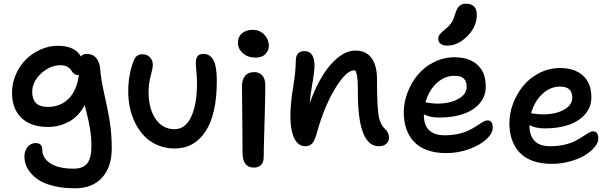

<svg xmlns="http://www.w3.org/2000/svg" viewBox="-20 -829 3295 1036"><path d="M384.8 187Q323.7 187 275.1 175.8Q226.6 164.6 196.8 147Q167 129.4 147.2 106Q127.4 82.5 119.6 60.3Q111.8 38.1 111.8 15.1Q111.8 -15.1 128.9 -36.1Q146 -57.1 171.9 -57.1Q208 -57.1 208 -22Q208 24.4 252.4 52.7Q296.9 81.1 376 81.1Q429.7 81.1 451.4 51.8Q473.1 22.5 473.1 -38.1Q473.1 -64.5 471.4 -88.4Q469.7 -112.3 464.8 -138.9Q460 -165.5 457.3 -178.7Q454.6 -191.9 446.5 -223.6Q438.5 -255.4 437 -262.2Q406.2 -202.6 353.5 -173.3Q300.8 -144 237.8 -144Q147.5 -144 96.2 -192.4Q44.9 -240.7 44.9 -330.1Q44.9 -380.4 65.4 -427.2Q85.9 -474.1 119.6 -507.8Q153.3 -541.5 198.7 -561.8Q244.1 -582 292 -582Q383.8 -582 417 -523.9Q425.3 -538.1 448.2 -538.1Q481 -538.1 499.3 -515.6Q517.6 -493.2 520 -460.9Q525.4 -397.5 541.7 -326.4Q558.1 -255.4 570.6 -184.1Q583 -112.8 583 -28.8Q583 72.3 530.8 129.6Q478.5 187 384.8 187ZM153.8 -333Q153.8 -252 237.8 -252Q303.7 -252 348.6 -294.7Q393.6 -337.4 405.8 -424.8Q403.8 -423.8 400.9 -423.8Q388.7 -423.8 379.2 -432.1Q369.6 -440.4 363.5 -450.4Q357.4 -460.4 343.3 -468.8Q329.1 -477.1 308.1 -477.1Q249 -477.1 201.4 -432.1Q153.8 -387.2 153.8 -333Z M922.9 -27.8Q872.6 -27.8 830.3 -45.9Q788.1 -64 759.3 -94Q730.5 -124 710.4 -163.8Q690.4 -203.6 681.2 -246.8Q671.9 -290 671.9 -335Q671.9 -427.7 701.7 -502Q713.9 -536.1 748.5 -536.1Q773.4 -536.1 789.1 -520Q804.7 -503.9 804.7 -478Q804.7 -462.4 793.2 -419.9Q781.7 -377.4 781.7 -333Q781.7 -242.2 819.8 -187Q857.9 -131.8 921.9 -131.8Q979.5 -131.8 1011.2 -198.2Q1043 -264.6 1043 -380.9Q1043 -409.2 1039.8 -441.7Q1036.6 -474.1 1036.6 -487.8Q1036.6 -513.2 1045.9 -525.6Q1055.2 -538.1 1077.6 -538.1Q1113.3 -538.1 1131.6 -504.6Q1149.9 -471.2 1149.9 -392.1Q1149.9 -213.4 1089.4 -120.6Q1028.8 -27.8 922.9 -27.8Z M1359.4 -518.1Q1317.9 -518.1 1290.8 -541.5Q1263.7 -564.9 1263.7 -599.1Q1263.7 -630.4 1285.9 -649.2Q1308.1 -668 1342.8 -668Q1382.3 -668 1406.5 -641.6Q1430.7 -615.2 1430.7 -582Q1430.7 -557.1 1412.6 -537.6Q1394.5 -518.1 1359.4 -518.1ZM1349.6 75.2Q1288.6 75.2 1288.6 -6.8Q1288.6 -117.2 1287.1 -220.9Q1285.6 -324.7 1285.6 -362.8Q1285.6 -397.5 1302 -418.7Q1318.4 -439.9 1351.6 -439.9Q1378.9 -439.9 1395 -422.1Q1411.1 -404.3 1411.6 -369.1Q1412.1 -331.1 1407.5 -173.3Q1402.8 -15.6 1402.8 20Q1402.8 45.4 1389.6 60.3Q1376.5 75.2 1349.6 75.2Z M2023.9 -40Q1911.1 -40 1911.1 -328.1Q1911.1 -381.8 1908.2 -408.2Q1905.3 -434.6 1897 -449.2H1890.1Q1848.6 -449.2 1789.8 -353.8Q1731 -258.3 1690.9 -116.2Q1679.7 -73.2 1665.8 -56.6Q1651.9 -40 1627.9 -40Q1587.9 -40 1567.4 -83.7Q1546.9 -127.4 1546.9 -200.2Q1546.9 -269 1561.5 -357.7Q1576.2 -446.3 1576.2 -502.9Q1576.2 -527.3 1587.9 -540.3Q1599.6 -553.2 1622.1 -553.2Q1676.8 -553.2 1676.8 -475.1Q1676.8 -441.9 1665.5 -378.7Q1654.3 -315.4 1650.9 -271Q1699.7 -408.2 1765.9 -482.2Q1832 -556.2 1897.9 -556.2Q1955.6 -556.2 1984.9 -515.6Q2014.2 -475.1 2014.2 -401.9Q2014.2 -272.5 2021.5 -215.6Q2028.8 -158.7 2057.1 -133.8Q2079.1 -113.3 2079.1 -85.9Q2079.1 -66.9 2064.7 -53.5Q2050.3 -40 2023.9 -40Z M2393.1 -583Q2369.6 -583 2357.2 -593Q2344.7 -603 2344.7 -619.1Q2344.7 -633.3 2353 -643.6Q2361.3 -653.8 2382.8 -671.9Q2406.7 -690.9 2417.5 -708.7Q2428.2 -726.6 2437 -756.8Q2446.3 -786.1 2459.7 -797.6Q2473.1 -809.1 2493.7 -809.1Q2552.7 -809.1 2552.7 -749Q2552.7 -685.5 2502.2 -634.3Q2451.7 -583 2393.1 -583ZM2386.7 -2.9Q2328.6 -2.9 2284.2 -19.3Q2239.7 -35.6 2212.6 -65.4Q2185.5 -95.2 2172.1 -134.8Q2158.7 -174.3 2158.7 -223.1Q2158.7 -275.9 2178.5 -328.4Q2198.2 -380.9 2232.9 -423.6Q2267.6 -466.3 2320.3 -493.2Q2373 -520 2433.1 -520Q2510.7 -520 2555.9 -479.5Q2601.1 -439 2601.1 -361.8Q2601.1 -309.1 2567.4 -270.5Q2533.7 -231.9 2478 -213.4Q2422.4 -194.8 2351.1 -194.8Q2296.4 -194.8 2267.1 -212.9V-209Q2267.1 -99.1 2379.9 -99.1Q2420.9 -99.1 2456.1 -107.4Q2491.2 -115.7 2513.7 -127.4Q2536.1 -139.2 2553.7 -150.9Q2571.3 -162.6 2585.4 -170.9Q2599.6 -179.2 2610.8 -179.2Q2638.7 -179.2 2638.7 -140.1Q2638.7 -109.9 2605.5 -78.4Q2572.3 -46.9 2512.7 -24.9Q2453.1 -2.9 2386.7 -2.9ZM2433.1 -419.9Q2377.9 -419.9 2335.4 -379.6Q2293 -339.4 2275.9 -276.9Q2277.3 -276.9 2289.8 -274.7Q2302.2 -272.5 2314 -271.2Q2325.7 -270 2340.8 -270Q2407.7 -270 2452.9 -295.2Q2498 -320.3 2498 -359.9Q2498 -390.1 2482.7 -405Q2467.3 -419.9 2433.1 -419.9Z M2956.5 55.2Q2898.4 55.2 2854 38.8Q2809.6 22.5 2782.5 -7.3Q2755.4 -37.1 2741.9 -76.7Q2728.5 -116.2 2728.5 -165Q2728.5 -217.3 2748.3 -269.8Q2768.1 -322.3 2802.7 -365.2Q2837.4 -408.2 2890.1 -435.1Q2942.9 -461.9 3002.9 -461.9Q3080.6 -461.9 3125.7 -421.1Q3170.9 -380.4 3170.9 -304.2Q3170.9 -251 3137.2 -212.4Q3103.5 -173.8 3047.9 -155Q2992.2 -136.2 2920.9 -136.2Q2869.6 -136.2 2836.9 -153.8V-149.9Q2836.9 -99.1 2863.8 -69.6Q2890.6 -40 2949.7 -40Q2990.7 -40 3025.9 -48.3Q3061 -56.6 3083.5 -68.4Q3106 -80.1 3123.5 -91.8Q3141.1 -103.5 3155.3 -111.8Q3169.4 -120.1 3180.7 -120.1Q3208.5 -120.1 3208.5 -81.1Q3208.5 -59.1 3188.2 -34.9Q3168 -10.7 3135 9.3Q3102.1 29.3 3054.4 42.2Q3006.8 55.2 2956.5 55.2ZM3002.9 -361.8Q2947.8 -361.8 2905.3 -321Q2862.8 -280.3 2845.7 -217.8L2868.2 -214.8Q2890.6 -211.9 2910.6 -211.9Q2978 -211.9 3022.9 -236.8Q3067.9 -261.7 3067.9 -301.8Q3067.9 -361.8 3002.9 -361.8Z"/></svg>

Font: Shantell Sans Bouncy
Style: Regular
Weight: 500
Designer: Stephen Nixon, Anya Danilova, Shantell Martin
Foundry: Arrow Type
Version: Version 1.006;[9816181b4]